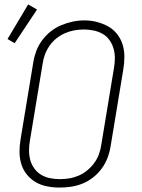

<svg xmlns="http://www.w3.org/2000/svg" viewBox="-20 -838 640 866"><path d="M249 8Q220 8 192 2.5Q164 -3 141 -16.5Q118 -30 101 -51Q84 -72 76 -98.5Q68 -125 68 -153.5Q68 -182 73 -211L130 -556Q134 -582 143.5 -607.5Q153 -633 169.5 -655.5Q186 -678 208.5 -696Q231 -714 256.5 -724.5Q282 -735 308 -740.5Q334 -746 361 -746Q390 -746 417 -739Q444 -732 467.5 -719Q491 -706 508 -684.5Q525 -663 533 -637Q541 -611 541 -582Q541 -553 536 -524L479 -179Q475 -153 465.5 -127.5Q456 -102 440 -79.5Q424 -57 401.5 -39Q379 -21 353.5 -10.5Q328 0 301.5 4Q275 8 249 8ZM249 -30Q271 -30 292.5 -33.5Q314 -37 335 -46Q356 -55 374 -70Q392 -85 405.5 -103.5Q419 -122 426.5 -143Q434 -164 437 -186L494 -531Q498 -553 498 -576Q498 -599 492 -619.5Q486 -640 473.5 -657.5Q461 -675 442.5 -685.5Q424 -696 402 -700.5Q380 -705 358 -705Q336 -705 314.5 -701Q293 -697 272.5 -688Q252 -679 234 -664.5Q216 -650 203 -631Q190 -612 182.5 -591.5Q175 -571 172 -549L115 -204Q111 -182 111 -159.5Q111 -137 116.5 -116.5Q122 -96 134.5 -78.5Q147 -61 165 -50Q183 -39 205 -34.5Q227 -30 249 -30ZM46 -643 14 -662 107 -818 147 -795Z"/></svg>

Font: Iosevka Curly Slab XLtEx
Style: Italic
Weight: 200
Width: 7
Italic angle: -9°
Monospace: yes
Designer: Belleve Invis
Foundry: Belleve Invis
Version: Version 11.1.0; ttfautohint (v1.8.3)